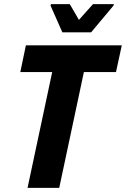

<svg xmlns="http://www.w3.org/2000/svg" viewBox="-20 -907 608 927"><path d="M113 0 232 -559H78L105 -688H568L540 -559H385L266 0ZM281 -751 224 -880 226 -887H317L361 -811L429 -887H530L528 -880L420 -751Z"/></svg>

Font: Saira SemiCondensed
Style: Bold Italic
Weight: 700
Width: 4
Italic angle: -12°
Designer: Hector Gatti with collaboration of the Omnibus-Type team
Foundry: Omnibus-Type
Version: Version 1.101